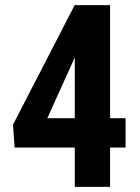

<svg xmlns="http://www.w3.org/2000/svg" viewBox="-20 -731 546 751"><path d="M272.5 -268.6V-506.3L165 -268.6ZM410.6 -268.6H471.2V-153.8H410.6V0H272.5V-153.8H37.1L30.8 -243.2L272 -710.9H410.6Z"/></svg>

Font: RobotoCondensed-Bold
Style: Bold
Weight: 700
Designer: Google
Version: Version 2.001240; 2014